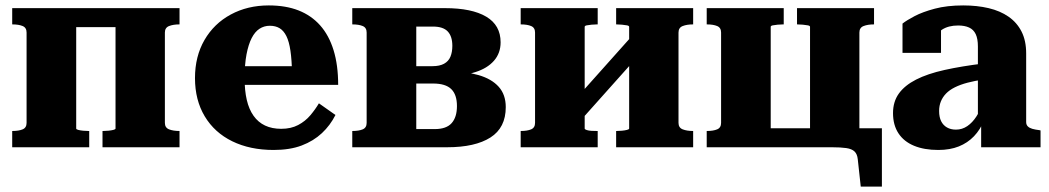

<svg xmlns="http://www.w3.org/2000/svg" viewBox="-20 -543 3869 708"><path d="M78 -90V-423Q78 -441 63.5 -447Q49 -453 26 -453H25V-513H261V-69Q261 -66 268.5 -64Q276 -62 286.5 -61Q297 -60 306 -60H309V0H25V-60H26Q49 -60 63.5 -66Q78 -72 78 -90ZM406 -69V-513H642V-453H641Q619 -453 603.5 -447Q588 -441 588 -423V-90Q588 -72 603.5 -66Q619 -60 641 -60H642V0H358V-60H360Q369 -60 379.5 -61Q390 -62 398 -64Q406 -66 406 -69ZM194 -443V-513H485V-443Z M882 -254Q882 -209 890 -174.5Q898 -140 915 -116Q932 -92 957.5 -80Q983 -68 1017 -68Q1053 -68 1079.5 -82Q1106 -96 1124.5 -118Q1143 -140 1156 -162L1217 -119Q1198 -81 1167 -52Q1136 -23 1092.5 -6.5Q1049 10 989 10Q902 10 836.5 -22Q771 -54 735 -114Q699 -174 699 -255Q699 -335 734 -395.5Q769 -456 831 -489.5Q893 -523 971 -523Q1034 -523 1081 -504.5Q1128 -486 1160.5 -449.5Q1193 -413 1210 -358Q1227 -303 1227 -230H855V-299H1079L1057 -271Q1056 -322 1051 -356Q1046 -390 1036 -410Q1026 -430 1011 -439Q996 -448 975 -448Q954 -448 937 -437Q920 -426 908 -402.5Q896 -379 889 -342.5Q882 -306 882 -254Z M1279 -513H1621Q1720 -513 1773 -481.5Q1826 -450 1826 -387Q1826 -347 1801.5 -319Q1777 -291 1732.5 -277Q1688 -263 1626 -263L1661 -289V-255L1631 -280Q1697 -280 1745 -266Q1793 -252 1819 -223Q1845 -194 1845 -148Q1845 -72 1788.5 -36Q1732 0 1629 0H1279V-60H1280Q1303 -60 1317.5 -66Q1332 -72 1332 -90V-423Q1332 -441 1317.5 -447Q1303 -453 1280 -453H1279ZM1515 -67H1583Q1626 -67 1645.5 -89Q1665 -111 1665 -152Q1665 -194 1644 -214.5Q1623 -235 1577 -235H1482V-299H1575Q1601 -299 1617.5 -308Q1634 -317 1641 -334Q1648 -351 1648 -374Q1648 -409 1631 -427Q1614 -445 1577 -445H1515Z M1953 -90V-423Q1953 -441 1938.5 -447Q1924 -453 1901 -453H1900V-513H2184V-453H2181Q2172 -453 2161.5 -452Q2151 -451 2143.5 -449.5Q2136 -448 2136 -444V-69Q2136 -66 2143.5 -63.5Q2151 -61 2161.5 -60.5Q2172 -60 2181 -60H2184V0H1900V-60H1901Q1924 -60 1938.5 -66Q1953 -72 1953 -90ZM2300 -69V-444Q2300 -448 2292 -449.5Q2284 -451 2273.5 -452Q2263 -453 2254 -453H2252V-513H2536V-453H2535Q2513 -453 2497.5 -447Q2482 -441 2482 -423V-90Q2482 -72 2497.5 -66Q2513 -60 2535 -60H2536V0H2252V-60H2254Q2263 -60 2273.5 -61Q2284 -62 2292 -64Q2300 -66 2300 -69ZM2114 -91 2069 -140 2319 -420 2364 -371Z M2639 -423Q2639 -441 2624.5 -447Q2610 -453 2587 -453H2586V-513H2870V-453H2867Q2858 -453 2847.5 -452Q2837 -451 2829.5 -449.5Q2822 -448 2822 -444V0H2586V-60H2587Q2610 -60 2624.5 -66Q2639 -72 2639 -90ZM2967 -444Q2967 -448 2959 -449.5Q2951 -451 2940.5 -452Q2930 -453 2921 -453H2919V-513H3203V-453H3202Q3180 -453 3164.5 -447Q3149 -441 3149 -423V0H2967ZM2999 0V-70H3232V145H3154L3143 44Q3141 25 3131 15.5Q3121 6 3100.5 3Q3080 0 3047 0ZM2761 0V-70H3031V0Z M3608 -309V-250Q3574 -245 3547.5 -238Q3521 -231 3501 -221Q3481 -211 3468.5 -198Q3456 -185 3449.5 -169Q3443 -153 3443 -134Q3443 -111 3450.5 -96Q3458 -81 3472 -73Q3486 -65 3505 -65Q3528 -65 3547 -78Q3566 -91 3580.5 -113.5Q3595 -136 3607 -168L3609 -100Q3595 -65 3571.5 -40.5Q3548 -16 3515.5 -3Q3483 10 3440 10Q3388 10 3350.5 -5.5Q3313 -21 3293 -51.5Q3273 -82 3273 -126Q3273 -168 3294.5 -198Q3316 -228 3358 -249.5Q3400 -271 3463 -285Q3526 -299 3608 -309ZM3598 0V-99L3586 -97V-372Q3586 -400 3578 -417Q3570 -434 3553.5 -441.5Q3537 -449 3513 -449Q3477 -449 3453.5 -433.5Q3430 -418 3417 -396Q3409 -406 3408 -415Q3407 -424 3411.5 -432.5Q3416 -441 3426 -447Q3436 -453 3450 -455V-348H3308V-456Q3323 -468 3352.5 -483.5Q3382 -499 3427 -511Q3472 -523 3532 -523Q3583 -523 3625.5 -513Q3668 -503 3699 -481.5Q3730 -460 3747 -426.5Q3764 -393 3764 -346V-93Q3764 -83 3770 -77Q3776 -71 3786.5 -68Q3797 -65 3813 -63L3817 -62V0Z"/></svg>

Font: Roboto Serif 36pt
Style: Bold
Weight: 700
Version: Version 1.008